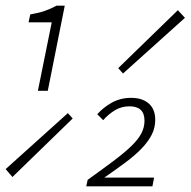

<svg xmlns="http://www.w3.org/2000/svg" viewBox="-35 -659 674 679"><path d="M99 -338 148 -580H66L72 -608Q102 -613 123.5 -620.5Q145 -628 165 -639H194L134 -338ZM9 -33 -15 -61 205 -259 222 -240ZM400 -399 383 -418 594 -623 619 -596ZM270 0 275 -23Q328 -61 366 -89.5Q404 -118 428.5 -141.5Q453 -165 464.5 -186.5Q476 -208 476 -232Q476 -283 423 -283Q394 -283 370.5 -268.5Q347 -254 330 -234L309 -255Q330 -279 360.5 -296Q391 -313 429 -313Q468 -313 491 -293Q514 -273 514 -235Q514 -207 501.5 -182.5Q489 -158 466 -134Q443 -110 409.5 -85Q376 -60 334 -31H510L504 0Z"/></svg>

Font: Source Code Pro Light
Style: Italic
Weight: 300
Italic angle: -11°
Monospace: yes
Designer: Paul D. Hunt, Teo Tuominen
Foundry: Adobe Systems Incorporated
Version: Version 1.050;PS 1.000;hotconv 16.6.51;makeotf.lib2.5.65220